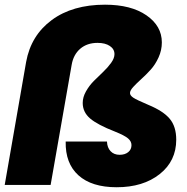

<svg xmlns="http://www.w3.org/2000/svg" viewBox="-22 -785 794 815"><path d="M-2 0 88.9 -522Q109.4 -634.8 197.8 -700Q286.1 -765.1 423.8 -765.1Q534.2 -765.1 599.6 -720Q665 -674.8 665 -605Q665 -571.8 651.1 -541.3Q637.2 -510.7 617.4 -489Q597.7 -467.3 577.6 -449.2Q557.6 -431.2 543.7 -416Q529.8 -400.9 529.8 -390.1Q529.8 -379.9 543.5 -370.6Q557.1 -361.3 607.9 -339.8Q671.4 -313.5 698.7 -280.5Q726.1 -247.6 726.1 -191.9Q726.1 -101.6 655.8 -45.9Q585.4 9.8 473.1 9.8Q367.2 9.8 311 -40.8Q254.9 -91.3 256.8 -184.1H432.1Q433.1 -158.2 447.5 -143.1Q461.9 -127.9 485.8 -127.9Q508.3 -127.9 522.2 -139.2Q536.1 -150.4 536.1 -168.9Q536.1 -185.1 521.5 -197.5Q506.8 -210 466.8 -226.1Q391.6 -255.4 360.4 -282.2Q329.1 -309.1 329.1 -348.1Q329.1 -372.6 343 -397.2Q356.9 -421.9 376.7 -441.7Q396.5 -461.4 416.3 -480.2Q436 -499 450 -518.6Q463.9 -538.1 463.9 -555.2Q463.9 -576.7 444.3 -589.8Q424.8 -603 392.1 -603Q347.7 -603 318.6 -578.1Q289.6 -553.2 282.2 -509.8L192.9 0Z"/></svg>

Font: Poppins ExtraBold
Style: Italic
Weight: 800
Italic angle: -10°
Designer: Ninad Kale (Devanagari), Jonny Pinhorn (Latin)
Foundry: Indian Type Foundry
Version: Version 3.200;PS 1.000;hotconv 16.6.54;makeotf.lib2.5.65590